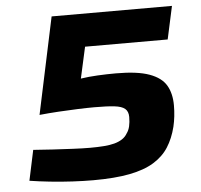

<svg xmlns="http://www.w3.org/2000/svg" viewBox="-51 -740 837 801"><g transform="rotate(-5 368.0 -340.0)"><path d="M308 8Q268 8 221 5.5Q174 3 127 -2Q80 -7 42 -13L69 -140Q107 -137 150.5 -134.5Q194 -132 235 -130Q276 -128 306 -128Q338 -128 364 -130Q390 -132 408.5 -137Q427 -142 441 -151Q455 -160 463 -174Q472 -186 476 -203Q480 -220 480 -242Q480 -265 466.5 -276.5Q453 -288 422 -291.5Q391 -295 338 -295Q309 -295 269 -293.5Q229 -292 187.5 -289.5Q146 -287 108 -283L194 -688H698L668 -550H322L293 -419Q325 -424 364 -426Q403 -428 441 -428Q530 -428 580 -410Q630 -392 650 -358Q670 -324 670 -274Q670 -251 667.5 -228.5Q665 -206 660 -185Q648 -137 625 -101Q602 -65 562 -40.5Q522 -16 460 -4Q398 8 308 8Z"/></g></svg>

Font: Saira Thin Expanded
Style: Bold Italic
Weight: 700
Width: 7
Italic angle: -12°
Version: Version 1.101